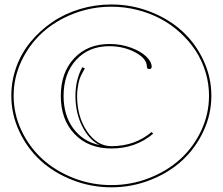

<svg xmlns="http://www.w3.org/2000/svg" viewBox="-20 -800 980 845"><path d="M247.6 -377.9Q247.6 -481 306.6 -543.7Q365.7 -606.4 462.4 -606.4Q512.7 -606.4 556.6 -590.1Q600.6 -573.7 624 -550.8Q647.5 -527.8 647.5 -506.3Q647.5 -496.1 637.2 -496.1Q626.5 -496.1 626.5 -506.3Q626.5 -542 575.7 -569.3Q524.9 -596.7 460.9 -596.7Q370.6 -596.7 315.2 -536.4Q259.8 -476.1 259.8 -377.9Q259.8 -293 302.2 -235.1Q344.7 -177.2 418 -161.6Q371.1 -185.5 341.6 -244.6Q312 -303.7 312 -377.9Q312 -448.7 342.3 -504.4L353.5 -498.5Q332 -463.4 327.1 -440.9Q319.3 -406.2 319.3 -377.9Q319.3 -286.1 363.5 -221.4Q407.7 -156.7 470.2 -156.7Q573.7 -156.7 647.5 -219.2L653.8 -211.4Q577.1 -146.5 470.2 -146.5Q369.1 -146.5 308.3 -210Q247.6 -273.4 247.6 -377.9ZM899.9 -378.9Q899.9 -432.1 884.5 -482.9Q869.1 -533.7 841.3 -576.4Q813.5 -619.1 773.9 -655.5Q734.4 -691.9 687.3 -717Q640.1 -742.2 584.5 -756.3Q528.8 -770.5 470.2 -770.5Q382.8 -770.5 303.2 -739.5Q223.6 -708.5 166 -656Q108.4 -603.5 74.2 -531Q40 -458.5 40 -378.9Q40 -298.8 74.2 -226.1Q108.4 -153.3 166 -100.6Q223.6 -47.9 303.2 -16.6Q382.8 14.6 470.2 14.6Q557.6 14.6 637.2 -16.6Q716.8 -47.9 774.4 -100.6Q832 -153.3 866 -226.1Q899.9 -298.8 899.9 -378.9ZM910.2 -378.9Q910.2 -296.9 875.2 -222.2Q840.3 -147.5 781.5 -93.5Q722.7 -39.6 641.1 -7.6Q559.6 24.4 470.2 24.4Q380.9 24.4 299.1 -7.6Q217.3 -39.6 158.4 -93.5Q99.6 -147.5 64.7 -222.2Q29.8 -296.9 29.8 -378.9Q29.8 -444.3 52 -505.6Q74.2 -566.9 115 -616.2Q155.8 -665.5 210 -702.6Q264.2 -739.7 331.3 -760Q398.4 -780.3 470.2 -780.3Q559.6 -780.3 641.1 -748.5Q722.7 -716.8 781.5 -663.1Q840.3 -609.4 875.2 -534.9Q910.2 -460.4 910.2 -378.9Z"/></svg>

Font: ZnikomitNo25
Style: Regular
Weight: 100
Designer: gluk
Foundry: gluk
Version: Version 0.56